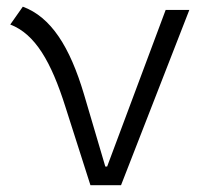

<svg xmlns="http://www.w3.org/2000/svg" viewBox="-20 -547 626 567"><path d="M247.1 0H337.4L539.1 -517.6H469.2L296.4 -55.2H291L228 -268.6C186 -409.7 130.4 -496.6 47.4 -527.3L10.3 -474.6C84 -446.3 131.3 -364.3 173.3 -231Z"/></svg>

Font: Cascadia Mono Light
Style: Regular
Weight: 300
Monospace: yes
Designer: Aaron Bell
Foundry: Saja Typeworks
Version: Version 2404.023